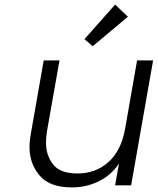

<svg xmlns="http://www.w3.org/2000/svg" viewBox="-20 -810 689 839"><path d="M649 -546 553 0H483L500 -96Q467 -45 412 -18Q357 9 295 9Q197 9 153 -43Q109 -95 109 -167Q109 -195 115 -227L171 -546H240L185 -235Q181 -209 181 -186Q181 -132 211.5 -92Q242 -52 319 -52Q398 -52 454 -102Q510 -152 527 -249L579 -546ZM349 -639 483 -790 539 -737 385 -608Z"/></svg>

Font: Fz Poppins Light
Style: Italic
Weight: 300
Italic angle: -10°
Designer: Ninad Kale (Devanagari), Jonny Pinhorn (Latin)
Foundry: Indian Type Foundry
Version: Vit hóa bi Vntype.Com & FontZin.Com